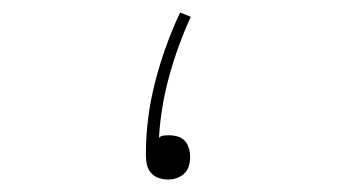

<svg xmlns="http://www.w3.org/2000/svg" viewBox="-20 -771 540 308"><path d="M250 -483Q242 -483 234.5 -485.5Q227 -488 222 -494Q217 -500 215.5 -507.5Q214 -515 214 -523Q214 -582 229 -640Q244 -698 269 -751L286 -744Q265 -698 251.5 -649Q238 -600 235 -550Q238 -553 242.5 -553.5Q247 -554 251 -554Q258 -554 265 -552Q272 -550 276.5 -545Q281 -540 283 -533Q285 -526 285 -519Q285 -512 283 -505Q281 -498 276 -493Q271 -488 264 -485.5Q257 -483 250 -483Z"/></svg>

Font: iosevka_custom_sans_ss08 Thin
Style: Regular
Weight: 100
Designer: Belleve Invis
Foundry: Belleve Invis
Version: Version 10.3.0; ttfautohint (v1.8.3)